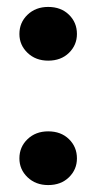

<svg xmlns="http://www.w3.org/2000/svg" viewBox="-20 -529 278 554"><path d="M119 5Q83 5 59.5 -17.5Q36 -40 36 -72Q36 -105 59.5 -127.5Q83 -150 119 -150Q156 -150 179 -127.5Q202 -105 202 -72Q202 -40 179 -17.5Q156 5 119 5ZM119 -354Q83 -354 59.5 -376.5Q36 -399 36 -431Q36 -464 59.5 -486.5Q83 -509 119 -509Q156 -509 179 -486.5Q202 -464 202 -431Q202 -399 179 -376.5Q156 -354 119 -354Z"/></svg>

Font: DM Sans 9pt 36pt
Style: Bold
Weight: 700
Version: Version 4.004;gftools[0.9.30]